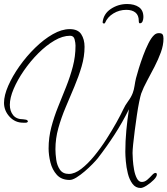

<svg xmlns="http://www.w3.org/2000/svg" viewBox="-30 -866 834 956"><path d="M603 -846Q639 -846 661.5 -830.5Q684 -815 684 -781Q684 -770 680 -760Q676 -750 666 -750Q661 -750 661 -762Q661 -790 644.5 -803.5Q628 -817 599 -817Q564 -817 534.5 -799Q505 -781 493 -752Q492 -749 488 -749Q481 -749 481 -756Q486 -798 522.5 -822Q559 -846 603 -846ZM670 70Q645 70 629.5 49Q614 28 606.5 -2.5Q599 -33 596.5 -63Q594 -93 594 -110Q594 -163 599 -216.5Q604 -270 612 -322Q580 -257 540.5 -196Q501 -135 456 -77Q448 -67 430.5 -49Q413 -31 392 -13Q371 5 351 17.5Q331 30 317 30Q276 30 253 4.5Q230 -21 221 -57.5Q212 -94 212 -127Q212 -181 225.5 -232.5Q239 -284 259 -333.5Q279 -383 299 -433Q319 -483 332.5 -534Q346 -585 346 -639Q346 -652 341.5 -670Q337 -688 319 -688Q282 -688 241 -664Q200 -640 160.5 -600.5Q121 -561 89 -514.5Q57 -468 38 -423.5Q19 -379 19 -344Q19 -313 35.5 -292.5Q52 -272 86 -272Q91 -272 99.5 -270Q108 -268 109 -261Q106 -255 98 -255Q90 -255 85 -255Q45 -255 17.5 -285Q-10 -315 -10 -354Q-10 -391 11 -439Q32 -487 67 -536.5Q102 -586 145 -628Q188 -670 232.5 -695.5Q277 -721 317 -721Q358 -721 374.5 -695.5Q391 -670 391 -633Q391 -585 376.5 -535.5Q362 -486 340.5 -435Q319 -384 297 -332Q275 -280 260.5 -228Q246 -176 246 -123Q246 -100 250 -71Q254 -42 268.5 -21Q283 0 313 0Q342 0 374.5 -25Q407 -50 439 -89Q471 -128 499.5 -172.5Q528 -217 550 -256.5Q572 -296 583 -320Q593 -342 608 -362Q623 -382 631 -403Q637 -419 640 -439Q643 -459 647 -476Q652 -496 661.5 -526.5Q671 -557 683 -589.5Q695 -622 709 -650Q723 -678 737 -691Q747 -701 761 -701Q775 -701 779.5 -694.5Q784 -688 784 -674Q784 -641 771 -605.5Q758 -570 739.5 -534Q721 -498 702.5 -464Q684 -430 673 -400Q669 -388 663 -359Q657 -330 651.5 -292Q646 -254 641 -216Q636 -178 633 -148Q630 -118 630 -104Q630 -94 631.5 -70.5Q633 -47 637.5 -21.5Q642 4 651.5 22Q661 40 676 40Q691 40 704 28.5Q717 17 727 6Q737 -5 744 -5Q751 -5 751 3Q751 14 735 30Q719 46 700 58Q681 70 670 70Z"/></svg>

Font: Licorice
Style: Regular
Weight: 400
Designer: Robert E. Leuschke
Foundry: Robert E. Leuschke
Version: Version 1.010; ttfautohint (v1.8.3)